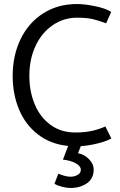

<svg xmlns="http://www.w3.org/2000/svg" viewBox="-20 -714 597 955"><path d="M446 129Q446 174 412.5 197.5Q379 221 330 221Q312 221 288.5 215Q265 209 251 200L270 150Q282 155 299 160Q316 165 330 165Q350 165 366 156Q382 147 382 131Q382 112 356.5 98Q331 84 293 80L319 12Q231 3 168.5 -45.5Q106 -94 74.5 -170Q43 -246 43 -336Q43 -437 82 -518.5Q121 -600 194 -647Q267 -694 363 -694Q400 -694 452 -683.5Q504 -673 533 -655L508 -598Q468 -613 439 -619.5Q410 -626 363 -626Q297 -626 242.5 -589Q188 -552 157 -486Q126 -420 126 -337Q126 -259 153 -194.5Q180 -130 232 -92.5Q284 -55 354 -55Q402 -55 437.5 -63Q473 -71 504 -85L534 -25Q508 -11 465.5 -0.5Q423 10 382 13L368 48Q400 54 423 78Q446 102 446 129Z"/></svg>

Font: Catamaran
Style: Regular
Weight: 400
Designer: Pria Ravichandran
Version: Version 1.000;PS 001.000;hotconv 1.0.70;makeotf.lib2.5.58329